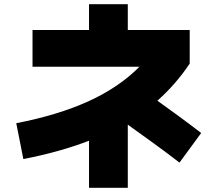

<svg xmlns="http://www.w3.org/2000/svg" viewBox="-20 -831 1040 921"><path d="M593 70H407V-156Q267 -102 92 -68L58 -240Q259 -279 405 -345.5Q551 -412 649 -511H136V-687H407V-811H593V-687H890V-526Q824 -427 735 -348Q788 -310 840.5 -271.5Q893 -233 945 -193L841 -51Q780 -98 718 -143Q656 -188 593 -233Z"/></svg>

Font: Murecho Black
Style: Regular
Weight: 900
Designer: Neil Summerour
Foundry: Positype
Version: Version 1.010; ttfautohint (v1.8.3)